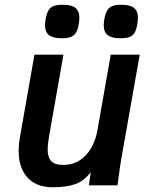

<svg xmlns="http://www.w3.org/2000/svg" viewBox="-20 -780 640 808"><path d="M58.5 -145.5Q58.5 -172.5 63.5 -200.5L125 -550H247L186.5 -206.5Q180.5 -170.5 180.5 -150.5Q180.5 -118.5 195.2 -102.2Q210 -86 246.5 -86Q286 -86 316 -105.8Q346 -125.5 364.5 -158.5Q383 -191.5 390 -231.5L446 -550H568L491 -114.5Q484 -73.5 480 -40.5Q480.5 -46 474.5 0H354L362 -55.5Q333.5 -18 296.2 -5Q259 8 201 8Q133.5 8 96 -32.5Q58.5 -73 58.5 -145.5ZM169.5 -674.5Q169.5 -684.5 172 -699.5Q176.5 -724 184.2 -736.8Q192 -749.5 206 -754.8Q220 -760 245 -760Q280.5 -760 297.2 -747Q314 -734 314 -704.5Q314 -695 311.5 -679Q307.5 -655 299.5 -642.2Q291.5 -629.5 277.5 -624.2Q263.5 -619 239.5 -619Q203.5 -619 186.5 -632Q169.5 -645 169.5 -674.5ZM416.5 -674Q416.5 -683.5 419 -698.5Q423.5 -723.5 431.5 -736.5Q439.5 -749.5 453.5 -754.8Q467.5 -760 491.5 -760Q526.5 -760 543.5 -747Q560.5 -734 560.5 -704.5Q560.5 -694.5 558 -679.5Q554 -655 546.5 -642.2Q539 -629.5 524.8 -624.2Q510.5 -619 485.5 -619Q450.5 -619 433.5 -632Q416.5 -645 416.5 -674Z"/></svg>

Font: JuliaMono BoldItalic
Style: Regular
Weight: 700
Italic angle: -9°
Monospace: yes
Designer: cormullion
Foundry: corm
Version: Version 0.049; ttfautohint (v1.8.4)